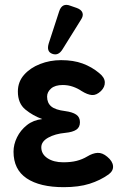

<svg xmlns="http://www.w3.org/2000/svg" viewBox="-20 -764 545 795"><path d="M244 11Q145 11 90.5 -25.5Q36 -62 36 -136Q36 -166 50.5 -195.5Q65 -225 91.5 -246Q118 -267 155 -271Q116 -285 85 -310.5Q54 -336 54 -385Q54 -425 79.5 -454Q105 -483 146 -499Q187 -515 233 -515Q284 -515 322 -501Q360 -487 390 -462Q413 -444 414 -424Q415 -404 398 -387Q379 -369 360.5 -370.5Q342 -372 318 -387Q302 -398 282 -405Q262 -412 240 -412Q208 -412 191.5 -397.5Q175 -383 175 -364Q175 -338 192 -323.5Q209 -309 250 -304Q280 -300 295.5 -289.5Q311 -279 311 -258Q311 -237 296 -227Q281 -217 251 -214Q208 -210 179.5 -194Q151 -178 151 -154Q151 -126 176.5 -109Q202 -92 242 -92Q274 -92 297.5 -98Q321 -104 341 -116Q364 -130 384 -131Q404 -132 424 -115Q446 -97 448 -77Q450 -57 430 -42Q395 -17 350.5 -3Q306 11 244 11ZM239 -560Q222 -532 197 -541Q171 -550 182 -585L225 -717Q237 -754 272 -740L298 -731Q317 -724 321.5 -711Q326 -698 315 -682Z"/></svg>

Font: Zen Maru Gothic
Style: Bold
Weight: 700
Designer: Yoshimichi Ohira
Foundry: Positype
Version: Version 1.001